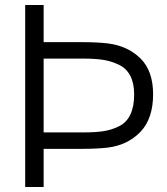

<svg xmlns="http://www.w3.org/2000/svg" viewBox="-20 -750 669 770"><path d="M306 -581Q368 -581 412 -576Q492 -566 543 -516Q594 -466 594 -372Q594 -274 543 -221Q492 -168 412 -158Q368 -153 306 -153H155V0H81V-730H155V-581ZM155 -219H315Q363 -219 395.5 -224Q428 -229 458 -244Q488 -259 503 -291Q518 -323 518 -371Q518 -416 502.5 -446Q487 -476 456.5 -490.5Q426 -505 393.5 -510Q361 -515 315 -515H155Z"/></svg>

Font: Nacelle Light
Style: Regular
Weight: 300
Designer: Sora Sagano
Foundry: Sora Sagano
Version: Version 1.000;FEAKit 1.0